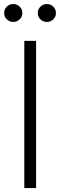

<svg xmlns="http://www.w3.org/2000/svg" viewBox="-20 -958 306 978"><path d="M1.2 -891.2Q1.2 -911.2 15 -924.4Q28.8 -937.5 47.5 -937.5Q66.2 -937.5 80 -924.4Q93.8 -911.2 93.8 -891.2Q93.8 -872.5 80 -859.4Q66.2 -846.2 47.5 -846.2Q28.8 -846.2 15 -859.4Q1.2 -872.5 1.2 -891.2ZM172.5 -891.2Q172.5 -911.2 186.2 -924.4Q200 -937.5 218.8 -937.5Q237.5 -937.5 251.2 -924.4Q265 -911.2 265 -891.2Q265 -872.5 251.2 -859.4Q237.5 -846.2 218.8 -846.2Q200 -846.2 186.2 -859.4Q172.5 -872.5 172.5 -891.2ZM103.8 0V-750H163.8V0Z"/></svg>

Font: Now Light
Style: Regular
Weight: 300
Designer: Alfredo Marco Pradil
Foundry: Alfredo Marco Pradil
Version: Version 1.002;PS 001.002;hotconv 1.0.88;makeotf.lib2.5.64775